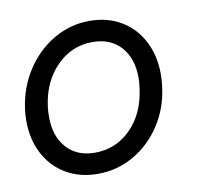

<svg xmlns="http://www.w3.org/2000/svg" viewBox="-65 -586 702 665"><g transform="rotate(-10 286.5 -253.5)"><path d="M15 -214Q15 -235 18 -256Q28 -330 67 -389.5Q106 -449 164.5 -483Q223 -517 290 -517Q353 -517 401 -488.5Q449 -460 475.5 -409Q502 -358 502 -293Q502 -272 499 -249Q490 -175 451.5 -116Q413 -57 354.5 -23.5Q296 10 228 10Q165 10 116.5 -18.5Q68 -47 41.5 -98Q15 -149 15 -214ZM421 -257Q424 -277 424 -293Q424 -362 387.5 -402.5Q351 -443 288 -443Q214 -443 161 -389Q108 -335 97 -249Q95 -237 95 -213Q95 -145 131.5 -104.5Q168 -64 231 -64Q305 -64 357.5 -117Q410 -170 421 -257Z"/></g></svg>

Font: Bellota
Style: Bold Italic
Weight: 700
Italic angle: -7.5°
Designer: Kemie Guaida
Foundry: Kemie Guaida
Version: Version 4.001